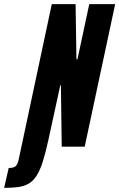

<svg xmlns="http://www.w3.org/2000/svg" viewBox="-121 -708 576 927"><path d="M-101 199 -79 103Q-59 103 -50 97.5Q-41 92 -36.5 81Q-32 70 -29 54L129 -688H244L248 -422H253L310 -688H435L288 0H177L173 -296H170L113 -34Q99 30 85.5 72.5Q72 115 55.5 140.5Q39 166 17.5 178.5Q-4 191 -33 195Q-62 199 -101 199Z"/></svg>

Font: Saira UltraCondensed Black
Style: Italic
Weight: 900
Width: 1
Italic angle: -12°
Designer: Hector Gatti with collaboration of the Omnibus-Type team
Foundry: Omnibus-Type
Version: Version 1.101